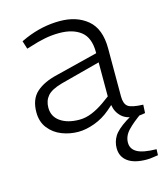

<svg xmlns="http://www.w3.org/2000/svg" viewBox="-107 -582 746 872"><g transform="rotate(-15 265.5 -146.0)"><path d="M208 7Q168 7 131 -7.5Q94 -22 70 -52.5Q46 -83 46 -128Q46 -189 81.5 -221Q117 -253 182 -268L378 -317V-322Q378 -390 340.5 -419.5Q303 -449 239 -449Q203 -449 169 -442Q135 -435 108 -426L81 -418L69 -456L93 -467Q133 -484 173.5 -492.5Q214 -501 255 -501Q335 -501 385.5 -458.5Q436 -416 436 -324V-98Q436 -64 452.5 -51Q469 -38 524 -36L522 3Q517 4 507 5.5Q497 7 485 7Q437 7 412.5 -15.5Q388 -38 383 -72L360 -52Q326 -23 285 -8Q244 7 208 7ZM227 -45Q256 -45 285.5 -57Q315 -69 345 -90L378 -114V-274L192 -225Q142 -211 123 -189Q104 -167 104 -134Q104 -92 138 -68.5Q172 -45 227 -45ZM475 209Q417 209 386.5 186.5Q356 164 356 124Q356 94 371.5 68.5Q387 43 432 14L465 -6L508 -5V-3Q461 30 436.5 56Q412 82 412 113Q412 143 439.5 158.5Q467 174 530 175L529 203Q518 204 504.5 206.5Q491 209 475 209Z"/></g></svg>

Font: REM ExtraLight
Style: Regular
Weight: 250
Designer: Octavio Pardo
Foundry: Ashler Design
Version: Version 1.005;gftools[0.9.28]